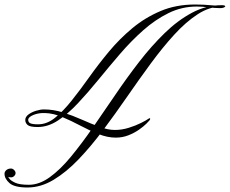

<svg xmlns="http://www.w3.org/2000/svg" viewBox="-190 -563 1019 851"><path d="M793 -540Q808 -540 808 -535Q808 -534 804 -534Q803 -534 800 -534Q797 -534 793 -534Q739 -534 686.5 -500Q634 -466 582 -409Q530 -352 477.5 -280.5Q425 -209 372.5 -133Q320 -57 266.5 14.5Q213 86 158.5 143Q104 200 47.5 234Q-9 268 -68 268Q-126 268 -148 248.5Q-170 229 -170 207Q-170 198 -162 191Q-154 184 -141 184Q-134 184 -127.5 190.5Q-121 197 -121 204Q-121 211 -127 217Q-133 223 -140 223Q-148 223 -151 222Q-154 221 -154 221Q-154 221 -148 229.5Q-142 238 -122.5 247Q-103 256 -62 256Q-16 256 30.5 222.5Q77 189 124 132Q171 75 220 4.5Q269 -66 320.5 -142Q372 -218 426.5 -288.5Q481 -359 539.5 -416Q598 -473 661 -506.5Q724 -540 793 -540ZM804 -537Q812 -537 806 -532Q800 -527 785 -527Q763 -527 734 -530.5Q705 -534 682 -534Q616 -534 557 -505Q498 -476 444.5 -428.5Q391 -381 342 -324Q293 -267 246.5 -210Q200 -153 155.5 -105.5Q111 -58 67 -29Q23 0 -23 0Q-57 0 -67.5 -9Q-78 -18 -78 -31Q-78 -45 -64 -55.5Q-50 -66 -30.5 -72Q-11 -78 5 -78Q47 -78 89.5 -64.5Q132 -51 173.5 -32.5Q215 -14 252 -0.5Q289 13 319 13Q350 13 380.5 3.5Q411 -6 435 -18Q459 -30 467 -36Q473 -41 475 -38Q477 -35 473 -30Q471 -27 459 -15Q447 -3 426.5 11.5Q406 26 379.5 36.5Q353 47 323 47Q286 47 246 31Q206 15 165.5 -6.5Q125 -28 85.5 -44.5Q46 -61 9 -62Q-19 -63 -42 -53.5Q-65 -44 -65 -32Q-65 -21 -55.5 -16.5Q-46 -12 -21 -12Q18 -12 54 -41Q90 -70 127.5 -117Q165 -164 205.5 -221Q246 -278 293 -334.5Q340 -391 396.5 -438Q453 -485 521.5 -514Q590 -543 674 -543Q714 -543 742 -540Q770 -537 804 -537Z"/></svg>

Font: Kapakana
Style: Regular
Weight: 400
Designer: Kousuke Nagai
Version: Version 1.002